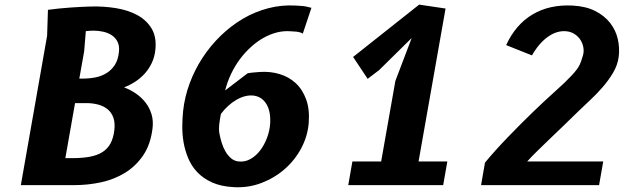

<svg xmlns="http://www.w3.org/2000/svg" viewBox="-20 -782 2640 811"><path d="M335.5 -565 315 -450H329.5Q357.5 -450 383.8 -455.2Q410 -460.5 431 -473.8Q452 -487 465.8 -509Q479.5 -531 482.5 -564Q485 -589 476.2 -606Q467.5 -623 452 -633.2Q436.5 -643.5 416.2 -648Q396 -652.5 375.5 -652.5Q368.5 -652.5 359.2 -652Q350 -651.5 342.5 -650.5ZM68 0 179 -631 182.5 -740.5Q204 -743.5 228.8 -746Q253.5 -748.5 278 -750.2Q302.5 -752 324.5 -753Q346.5 -754 363 -754.5Q419 -756 470.5 -747.5Q522 -739 560.8 -717.8Q599.5 -696.5 620.5 -661.2Q641.5 -626 636.5 -574Q633.5 -542 621.2 -516.2Q609 -490.5 591 -470.8Q573 -451 550.5 -436.5Q528 -422 504 -413Q530.5 -403 554.2 -386.8Q578 -370.5 595 -348.5Q612 -326.5 620.2 -298.8Q628.5 -271 624 -237.5Q615.5 -171 584.8 -125.8Q554 -80.5 508.8 -52.5Q463.5 -24.5 407.8 -12.2Q352 0 293 0ZM256 -114H284.5Q328 -114 359.8 -120Q391.5 -126 413 -139.8Q434.5 -153.5 446.8 -176.2Q459 -199 463 -232.5Q466.5 -263.5 458.8 -285.2Q451 -307 434.5 -320.5Q418 -334 394.8 -340.2Q371.5 -346.5 344.5 -346.5H297Z M1259 -640Q1253.5 -643.5 1246.5 -645.5Q1239.5 -647.5 1232.5 -648.2Q1225.5 -649 1218.5 -649.2Q1211.5 -649.5 1205.5 -650Q1177.5 -652 1149 -644.8Q1120.5 -637.5 1093.2 -622.2Q1066 -607 1040.8 -584.2Q1015.5 -561.5 994.2 -533.2Q973 -505 956.8 -471.2Q940.5 -437.5 931 -400L1026 -472.5Q1040 -475 1053 -476Q1066 -477 1077.5 -478Q1121.5 -481 1160.8 -469.2Q1200 -457.5 1229 -430.8Q1258 -404 1273.2 -362Q1288.5 -320 1284 -262.5Q1279.5 -207 1252.8 -156.5Q1226 -106 1183 -68.2Q1140 -30.5 1084.5 -9.2Q1029 12 967 8.5Q913 5.5 875.5 -11.5Q838 -28.5 813.2 -54.8Q788.5 -81 774.8 -114.2Q761 -147.5 755.2 -182.2Q749.5 -217 750 -251Q750.5 -285 753.5 -313.5Q760 -373 781.2 -430.2Q802.5 -487.5 835.5 -538Q868.5 -588.5 912 -630.8Q955.5 -673 1006 -702.8Q1056.5 -732.5 1113 -747.2Q1169.5 -762 1229 -758.5Q1238 -757.5 1254.5 -756.8Q1271 -756 1295.5 -749ZM1053 -378Q1035 -380.5 1016 -375.8Q997 -371 978.8 -360.5Q960.5 -350 943.5 -334.5Q926.5 -319 913 -300.5Q910.5 -287.5 908.8 -276.8Q907 -266 906 -256.2Q905 -246.5 905 -237Q905 -227.5 907 -217Q910.5 -198 916.8 -178Q923 -158 932.8 -141.5Q942.5 -125 956 -113.5Q969.5 -102 987.5 -100Q1015 -97 1038.8 -110.8Q1062.5 -124.5 1080 -148Q1097.5 -171.5 1108.2 -200.8Q1119 -230 1121 -258Q1124.5 -309.5 1106.2 -341Q1088 -372.5 1053 -378Z M1650 -440 1719 -621.5 1581.5 -486 1533 -449 1471.5 -541.5 1750.5 -762.5 1862 -746 1748 -100H1869.5L1852 0H1451L1468.5 -100H1590Z M2012 0 2028.5 -95Q2048.5 -119.5 2073.5 -147.2Q2098.5 -175 2125.8 -203.2Q2153 -231.5 2180.5 -259Q2208 -286.5 2233.2 -310.8Q2258.5 -335 2279.8 -355Q2301 -375 2315.5 -387.5Q2343.5 -412.5 2363 -431.2Q2382.5 -450 2395.5 -464Q2408.5 -478 2416.2 -488.5Q2424 -499 2428.5 -508.5Q2433 -518 2436 -527.5Q2439 -537 2442.5 -548.5Q2447 -564 2444.2 -581Q2441.5 -598 2432.2 -612.8Q2423 -627.5 2407.5 -637.8Q2392 -648 2372 -650Q2331.5 -653.5 2293.8 -626.2Q2256 -599 2227 -548L2118 -591.5Q2158 -678.5 2229.5 -721Q2301 -763.5 2398.5 -758.5Q2455 -755.5 2494.2 -735.5Q2533.5 -715.5 2557.2 -685Q2581 -654.5 2589.5 -617.2Q2598 -580 2593.5 -543Q2589 -507.5 2569.8 -475Q2550.5 -442.5 2525 -413.2Q2499.5 -384 2471.5 -358Q2443.5 -332 2421.5 -310.5Q2391 -280.5 2358.8 -249.5Q2326.5 -218.5 2297.2 -190.5Q2268 -162.5 2244.2 -139Q2220.5 -115.5 2207 -100H2528L2510.5 0Z"/></svg>

Font: B612
Style: Bold Italic
Weight: 700
Italic angle: -10°
Designer: Nicolas Chauveau, Thomas Paillot, Jonathan Favre-Lamarine, Jean-Luc Vinot
Foundry: AIRBUS
Version: Version 1.008